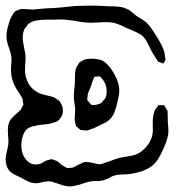

<svg xmlns="http://www.w3.org/2000/svg" viewBox="-24 -614 641 684"><path d="M537 -234Q539 -239 540 -239Q542 -240 547.5 -239.5Q553 -239 555 -239Q556 -239 557.5 -239.5Q559 -240 561 -239L564 -234Q565 -231 568 -227Q571 -223 572 -221Q573 -220 573 -216L574 -177Q576 -157 576 -147Q576 -124 560 -88Q548 -61 538 -45.5Q528 -30 512 -19Q483 1 429 7Q423 7 409 7.5Q395 8 385 11Q376 13 365 20Q354 25 345 28Q336 31 322.5 31Q309 31 301 32Q290 34 280 37L259 44Q237 50 225 50Q210 50 193.5 44Q177 38 168 36Q158 32 154 32H151Q143 32 137 33Q131 34 127 35Q111 39 102 39Q99 39 89 37Q80 35 68 28.5Q56 22 51 19Q45 16 32 10Q19 4 11 -4Q4 -11 0 -22.5Q-4 -34 -4 -44Q-4 -52 -2 -62.5Q0 -73 1 -77Q2 -81 4 -90.5Q6 -100 6 -107Q6 -121 5 -128L4 -149Q4 -165 7 -173Q10 -184 18 -193Q26 -202 39 -213L49 -222Q51 -224 52.5 -228Q54 -232 55 -234Q59 -238 59 -241Q60 -242 59 -245Q58 -248 58 -249Q57 -252 57 -256.5Q57 -261 56 -263Q55 -265 52.5 -269Q50 -273 49 -275Q45 -281 36 -295Q27 -309 23 -321Q15 -342 15 -368Q15 -376 16 -385Q17 -394 17 -402Q17 -420 8 -443Q7 -446 3 -458.5Q-1 -471 -1 -485Q-1 -505 8 -532Q9 -535 12 -544Q15 -553 19 -558Q21 -563 24.5 -567.5Q28 -572 32 -575Q33 -576 36 -576.5Q39 -577 40 -578Q42 -579 46 -580.5Q50 -582 52 -582H56Q66 -582 75.5 -581Q85 -580 94 -580L137 -584L176 -586Q193 -587 227 -591Q253 -594 303 -594Q329 -594 355 -592Q362 -592 377 -591.5Q392 -591 404 -589.5Q416 -588 426 -583Q435 -580 445 -571.5Q455 -563 460 -559Q475 -549 477 -548Q488 -542 496 -535Q511 -522 529 -492Q554 -454 561 -430Q562 -429 564 -411L566 -403Q565 -399 563 -396Q561 -393 560 -391Q559 -390 559 -389Q559 -388 558 -388Q557 -387 555.5 -388.5Q554 -390 553 -390Q551 -391 546.5 -392Q542 -393 540 -394L533 -404L518 -428Q514 -435 507.5 -449Q501 -463 494.5 -473Q488 -483 479 -490Q476 -492 460 -500Q452 -504 441 -508.5Q430 -513 425 -515Q398 -529 380 -533Q371 -535 353 -535Q336 -535 327 -534L300 -533Q287 -533 272 -535Q257 -537 251 -538Q244 -540 226 -542Q200 -546 166 -544H146Q122 -544 105 -541Q88 -538 75 -527L69 -518Q68 -516 66 -514.5Q64 -513 63 -510Q57 -497 57 -482Q57 -472 59 -460Q61 -448 62 -443Q67 -423 67 -408Q67 -394 66 -387L65 -365Q65 -347 71.5 -329.5Q78 -312 90 -300Q106 -284 127 -278Q133 -276 147.5 -273Q162 -270 169 -267Q169 -267 178 -261Q187 -255 188 -254Q190 -252 191 -249.5Q192 -247 193 -245Q197 -239 198 -235Q200 -231 200 -217Q200 -207 193.5 -196.5Q187 -186 177 -180Q175 -179 171.5 -178.5Q168 -178 166 -177Q154 -172 128 -170Q110 -168 102 -166Q80 -162 71 -153Q61 -144 55 -122Q52 -110 52 -97Q52 -62 72 -42Q79 -35 80 -35Q90 -28 103 -28Q113 -28 120 -31Q124 -32 129 -35.5Q134 -39 138 -41Q144 -43 152 -45Q154 -45 155.5 -46Q157 -47 160 -47Q162 -47 168 -44Q176 -42 179 -40Q183 -38 187.5 -33.5Q192 -29 196 -26L205 -21Q213 -16 215 -16Q216 -15 219 -15.5Q222 -16 224 -16Q232 -16 235 -17Q239 -18 245 -22Q250 -24 259.5 -29Q269 -34 275 -36Q278 -37 284 -37Q293 -37 309 -33Q312 -32 321.5 -30Q331 -28 339 -30Q344 -31 352 -35Q360 -37 376 -43Q390 -49 403 -52Q412 -54 425.5 -56Q439 -58 448 -60Q471 -65 486 -80Q498 -90 507 -104.5Q516 -119 519 -134Q521 -144 520.5 -157.5Q520 -171 520 -177Q520 -205 529 -224ZM239 -266Q239 -280 240 -290.5Q241 -301 242 -308Q243 -318 243 -336Q243 -363 248 -374Q248 -374 254 -383Q255 -385 256.5 -388Q258 -391 260 -392Q262 -394 264 -395Q266 -396 268 -397L278 -402Q287 -405 307 -405Q331 -403 341 -398Q354 -391 367 -375Q401 -329 401 -291Q401 -277 395 -253Q390 -230 383.5 -213.5Q377 -197 364 -186Q354 -177 340 -172Q336 -170 322.5 -163Q309 -156 298 -153Q296 -152 291.5 -150.5Q287 -149 285 -149L274 -150Q266 -150 263 -151Q262 -151 255 -158Q254 -159 251 -161Q248 -163 247 -165Q246 -167 245.5 -170.5Q245 -174 244 -176Q242 -186 242 -192Q242 -199 243 -208Q244 -217 244 -226Q240 -252 239 -266ZM338 -248Q339 -249 344 -256Q351 -263 351 -264Q356 -273 356 -289Q356 -296 354 -306Q350 -322 339 -334Q338 -335 335.5 -338Q333 -341 331 -342H329L320 -341Q313 -341 312 -340Q311 -339 310.5 -336.5Q310 -334 309 -333Q303 -319 300 -307Q298 -300 294 -292Q290 -284 289 -279Q288 -276 288 -268Q286 -261 287 -257Q288 -256 296 -247Q297 -245 301 -241Q303 -240 308 -240Q317 -240 320 -241Q322 -242 328 -243.5Q334 -245 338 -248Z"/></svg>

Font: Rubik-Burned
Style: Regular
Weight: 400
Designer: NaN (generative design), Hubert & Fischer (Rubik source font outlines)
Foundry: NaN, Hubert & Fischer
Version: Version 1.000